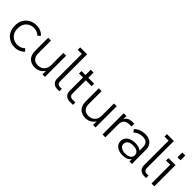

<svg xmlns="http://www.w3.org/2000/svg" viewBox="224 -1890 3060 3060"><g transform="rotate(45 1754.0 -360.0)"><path d="M289 10Q218 10 163.5 -21Q109 -52 77.5 -107Q46 -162 46 -233V-246Q46 -317 77.5 -371.5Q109 -426 163.5 -457Q218 -488 289 -488Q341 -488 383 -470Q425 -452 455 -418L415 -378Q391 -402 359.5 -415.5Q328 -429 288 -429Q237 -429 196 -406Q155 -383 132 -341.5Q109 -300 109 -246V-233Q109 -178 132.5 -137Q156 -96 196.5 -72.5Q237 -49 289 -49Q328 -49 360 -61.5Q392 -74 417 -100L456 -60Q426 -27 383.5 -8.5Q341 10 289 10Z M744 10Q691 10 649 -10.5Q607 -31 583 -74.5Q559 -118 559 -189V-478H622V-199Q622 -143 639.5 -110Q657 -77 687 -63Q717 -49 755 -49Q794 -49 827 -66.5Q860 -84 880.5 -119Q901 -154 901 -206V-478H963V0H907V-128H925Q914 -89 894 -62.5Q874 -36 848 -20Q822 -4 795 3Q768 10 744 10Z M1242 0Q1188 0 1154 -32Q1120 -64 1120 -117V-703L1148 -675H1028V-730H1184V-116Q1184 -90 1201 -72.5Q1218 -55 1245 -55H1288V0Z M1523 0Q1499 0 1476.5 -7Q1454 -14 1436.5 -29Q1419 -44 1409 -66.5Q1399 -89 1399 -121V-597H1462V-117Q1462 -90 1480 -72.5Q1498 -55 1523 -55H1594V0ZM1309 -422V-478H1594V-422Z M1884 10Q1831 10 1789 -10.5Q1747 -31 1723 -74.5Q1699 -118 1699 -189V-478H1762V-199Q1762 -143 1779.5 -110Q1797 -77 1827 -63Q1857 -49 1895 -49Q1934 -49 1967 -66.5Q2000 -84 2020.5 -119Q2041 -154 2041 -206V-478H2103V0H2047V-128H2065Q2054 -89 2034 -62.5Q2014 -36 1988 -20Q1962 -4 1935 3Q1908 10 1884 10Z M2261 0V-478H2323V-364L2313 -365Q2322 -411 2342.5 -435.5Q2363 -460 2392.5 -469.5Q2422 -479 2457 -479H2498V-416H2452Q2393 -416 2359 -386Q2325 -356 2325 -290V0Z M2868 0 2867 -174 2860 -193V-310Q2860 -372 2829 -401Q2798 -430 2739 -430Q2700 -430 2658.5 -415Q2617 -400 2586 -369L2555 -414Q2589 -451 2638.5 -469.5Q2688 -488 2741 -488Q2795 -488 2836 -468.5Q2877 -449 2900 -410Q2923 -371 2923 -311V-159Q2923 -119 2923.5 -79.5Q2924 -40 2926 0ZM2721 10Q2637 10 2587.5 -28.5Q2538 -67 2538 -130Q2538 -171 2560 -203.5Q2582 -236 2625 -255Q2668 -274 2728 -274Q2811 -274 2856.5 -237Q2902 -200 2902 -139H2890Q2890 -69 2848 -29.5Q2806 10 2721 10ZM2733 -39Q2793 -39 2826.5 -64.5Q2860 -90 2860 -131Q2860 -173 2826.5 -197.5Q2793 -222 2732 -222Q2672 -222 2637 -197.5Q2602 -173 2602 -131Q2602 -90 2637 -64.5Q2672 -39 2733 -39Z M3197 0Q3143 0 3109 -32Q3075 -64 3075 -117V-703L3103 -675H2983V-730H3139V-116Q3139 -90 3156 -72.5Q3173 -55 3200 -55H3243V0Z M3365 0V-450L3394 -422H3270V-478H3429V0ZM3363 -588V-696H3431V-588Z"/></g></svg>

Font: SUSE Thin Light
Style: Regular
Weight: 300
Version: Version 1.000